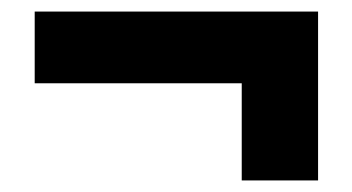

<svg xmlns="http://www.w3.org/2000/svg" viewBox="-20 -442 609 332"><path d="M398 -130V-298H40V-422H530V-130Z"/></svg>

Font: Golos Text SemiBold
Style: Regular
Weight: 600
Designer: A.Korolkova, Vitaly Kuzmin
Foundry: ParaType Ltd
Version: Version 2.004